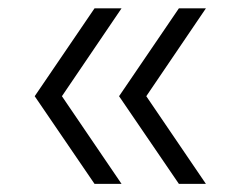

<svg xmlns="http://www.w3.org/2000/svg" viewBox="-20 -512 560 462"><path d="M207.5 -69.5 63.5 -280.5 207.5 -492H272.5L129 -280.5L272.5 -69.5ZM410.5 -69.5 266.5 -280.5 410.5 -492H475.5L332 -280.5L475.5 -69.5Z"/></svg>

Font: Encode Sans SemiExpanded SemiExpanded Light
Style: Regular
Weight: 300
Width: 6
Designer: Multiple Designers
Foundry: Impallari Type
Version: Version 3.000; ttfautohint (v1.8.3) -l 8 -r 50 -G 200 -x 14 